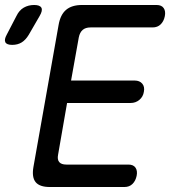

<svg xmlns="http://www.w3.org/2000/svg" viewBox="-100 -750 720 770"><path d="M185 -427H440Q460 -427 470.5 -414.5Q481 -402 477 -382Q474 -362 459 -349.5Q444 -337 424 -337H169L133 -130Q129 -110 137.5 -100Q146 -90 166 -90H415Q435 -90 443.5 -77.5Q452 -65 448 -45Q444 -25 431.5 -12.5Q419 0 399 0H100Q59 0 43 -19.5Q27 -39 34 -80L135 -650Q142 -691 165 -710.5Q188 -730 229 -730H528Q548 -730 556.5 -717.5Q565 -705 561 -685Q557 -665 544.5 -652.5Q532 -640 512 -640H263Q243 -640 231.5 -630Q220 -620 216 -600ZM15 -610Q3 -590 -13 -580Q-29 -570 -51 -570Q-73 -570 -78.5 -580.5Q-84 -591 -73 -611L-34 -686Q-23 -709 -4.5 -719.5Q14 -730 37 -730Q60 -730 66 -719Q72 -708 59 -686Z"/></svg>

Font: Maple Mono NL
Style: Italic
Weight: 400
Italic angle: -10°
Monospace: yes
Designer: subframe7536
Version: Version 7.000